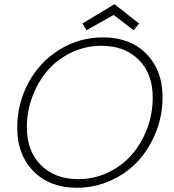

<svg xmlns="http://www.w3.org/2000/svg" viewBox="-20 -886 830 914"><path d="M753.9 -423.8Q753.9 -336.4 722.4 -257.1Q690.9 -177.7 637.2 -119.4Q583.5 -61 507.3 -26.6Q431.2 7.8 346.2 7.8Q217.3 7.8 139.6 -70.6Q62 -148.9 62 -276.9Q62 -393.1 115.2 -491.9Q168.5 -590.8 262.7 -649.4Q356.9 -708 470.2 -708Q599.6 -708 676.8 -629.6Q753.9 -551.3 753.9 -423.8ZM107.9 -279.8Q107.9 -166 175.3 -99.6Q242.7 -33.2 352.1 -33.2Q427.7 -33.2 494.1 -64.7Q560.5 -96.2 606.9 -149.2Q653.3 -202.1 680.2 -273.2Q707 -344.2 707 -421.9Q707 -535.6 640.1 -601.8Q573.2 -668 462.9 -668Q386.7 -668 319.8 -636Q252.9 -604 207 -550.8Q161.1 -497.6 134.5 -426.8Q107.9 -356 107.9 -279.8ZM524.9 -866.2 642.1 -773.9 616.2 -742.2 521 -814.9 392.1 -742.2 372.1 -773.9Z"/></svg>

Font: SVN-Poppins ExtraLight
Style: Italic
Weight: 200
Italic angle: -10°
Designer: Ninad Kale (Devanagari), Jonny Pinhorn (Latin)
Foundry: Indian Type Foundry
Version: Version 3.002 2017